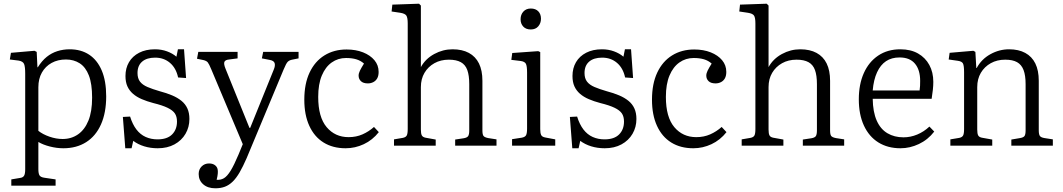

<svg xmlns="http://www.w3.org/2000/svg" viewBox="-20 -786 5736 1036"><path d="M41 216V182L89 174Q104 172 110 162Q116 152 116 127V-388Q116 -426 110 -440.5Q104 -455 81 -459L33 -465L39 -501L166 -512L178 -506L182 -423H184Q206 -458 232 -479Q258 -500 289.5 -510Q321 -520 356 -520Q417 -520 461 -491Q505 -462 529 -405.5Q553 -349 553 -266Q553 -178 525 -115Q497 -52 445 -19Q393 14 322 14Q286 14 249 4.5Q212 -5 187 -20V126Q187 150 193 160Q199 170 219 173L280 182V216ZM318 -36Q365 -36 401 -61Q437 -86 457 -135Q477 -184 477 -259Q477 -334 459.5 -379Q442 -424 410 -444.5Q378 -465 336 -465Q292 -465 258.5 -446.5Q225 -428 206 -394.5Q187 -361 187 -315V-80Q211 -61 247 -48.5Q283 -36 318 -36Z M656 14 643 -155 682 -157Q695 -115 716 -87.5Q737 -60 766 -47Q795 -34 830 -34Q882 -34 908.5 -60.5Q935 -87 935 -130Q935 -157 923.5 -174Q912 -191 884 -204.5Q856 -218 807 -230Q773 -239 745 -251Q717 -263 697.5 -280Q678 -297 667.5 -320Q657 -343 657 -376Q657 -418 676 -450.5Q695 -483 731 -501.5Q767 -520 816 -520Q851 -520 881 -509Q911 -498 932 -480L940 -520H973L984 -365L941 -368Q930 -419 897 -447Q864 -475 817 -475Q772 -475 747 -453.5Q722 -432 722 -392Q722 -363 735.5 -345.5Q749 -328 776 -316.5Q803 -305 841 -294Q879 -284 908.5 -271.5Q938 -259 959 -242Q980 -225 991 -201Q1002 -177 1002 -144Q1002 -100 981 -64Q960 -28 921.5 -7Q883 14 831 14Q792 14 758 3.5Q724 -7 699 -26L690 14Z M1142 230Q1101 230 1076.5 208.5Q1052 187 1052 153Q1052 128 1068 112Q1084 96 1108 96Q1129 96 1141.5 106.5Q1154 117 1155 133Q1156 139 1155 151.5Q1154 164 1149 184Q1171 186 1188.5 175.5Q1206 165 1224.5 135Q1243 105 1267 48L1290 -8L1120 -412Q1108 -441 1101 -449.5Q1094 -458 1077 -462L1043 -469L1050 -506H1262V-471L1216 -465Q1196 -463 1191 -452.5Q1186 -442 1197 -415L1326 -96H1330L1457 -410Q1466 -431 1462 -445Q1458 -459 1434 -463L1393 -471L1400 -506H1591V-471L1556 -464Q1541 -461 1532.5 -452.5Q1524 -444 1510 -410L1311 67Q1291 113 1273 144Q1255 175 1235.5 194Q1216 213 1193.5 221.5Q1171 230 1142 230Z M1845 14Q1776 14 1726 -17Q1676 -48 1649 -107Q1622 -166 1622 -248Q1622 -334 1650.5 -394.5Q1679 -455 1730.5 -487Q1782 -519 1850 -519Q1900 -519 1939 -503.5Q1978 -488 2000.5 -461Q2023 -434 2023 -398Q2023 -377 2015.5 -363.5Q2008 -350 1994.5 -343Q1981 -336 1965 -336Q1940 -336 1927.5 -348Q1915 -360 1915 -378Q1915 -390 1922 -404.5Q1929 -419 1944 -443Q1926 -459 1902.5 -466Q1879 -473 1847 -473Q1804 -473 1770 -449Q1736 -425 1716.5 -378.5Q1697 -332 1697 -263Q1697 -154 1742.5 -100Q1788 -46 1861 -46Q1902 -46 1936 -61Q1970 -76 1998 -101L2024 -73Q1990 -30 1943 -8Q1896 14 1845 14Z M2106 0V-34L2153 -42Q2169 -45 2174.5 -54.5Q2180 -64 2180 -90V-659Q2180 -691 2172.5 -702Q2165 -713 2140 -717L2093 -724L2097 -761L2241 -766L2251 -756V-428V-424Q2276 -469 2323 -494.5Q2370 -520 2422 -520Q2474 -520 2510 -500.5Q2546 -481 2564.5 -443.5Q2583 -406 2583 -350V-83Q2583 -61 2588.5 -53Q2594 -45 2614 -41L2659 -34V0H2436V-33L2482 -40Q2500 -43 2506 -51.5Q2512 -60 2512 -83V-332Q2512 -379 2501.5 -408Q2491 -437 2466.5 -450.5Q2442 -464 2402 -464Q2358 -464 2324 -445Q2290 -426 2270.5 -393Q2251 -360 2251 -316V-87Q2251 -65 2256 -55.5Q2261 -46 2276 -43L2331 -33V0Z M2743 0V-35L2795 -43Q2812 -46 2818 -55.5Q2824 -65 2824 -93V-394Q2824 -430 2817.5 -442Q2811 -454 2789 -457L2739 -463L2744 -500L2884 -510L2895 -505V-89Q2895 -68 2900 -57.5Q2905 -47 2923 -44L2976 -34V0ZM2844 -627Q2818 -627 2803.5 -642.5Q2789 -658 2789 -682Q2789 -707 2804 -723.5Q2819 -740 2844 -740Q2870 -740 2884.5 -725Q2899 -710 2899 -685Q2899 -661 2884.5 -644Q2870 -627 2844 -627Z M3068 14 3055 -155 3094 -157Q3107 -115 3128 -87.5Q3149 -60 3178 -47Q3207 -34 3242 -34Q3294 -34 3320.5 -60.5Q3347 -87 3347 -130Q3347 -157 3335.5 -174Q3324 -191 3296 -204.5Q3268 -218 3219 -230Q3185 -239 3157 -251Q3129 -263 3109.5 -280Q3090 -297 3079.5 -320Q3069 -343 3069 -376Q3069 -418 3088 -450.5Q3107 -483 3143 -501.5Q3179 -520 3228 -520Q3263 -520 3293 -509Q3323 -498 3344 -480L3352 -520H3385L3396 -365L3353 -368Q3342 -419 3309 -447Q3276 -475 3229 -475Q3184 -475 3159 -453.5Q3134 -432 3134 -392Q3134 -363 3147.5 -345.5Q3161 -328 3188 -316.5Q3215 -305 3253 -294Q3291 -284 3320.5 -271.5Q3350 -259 3371 -242Q3392 -225 3403 -201Q3414 -177 3414 -144Q3414 -100 3393 -64Q3372 -28 3333.5 -7Q3295 14 3243 14Q3204 14 3170 3.5Q3136 -7 3111 -26L3102 14Z M3721 14Q3652 14 3602 -17Q3552 -48 3525 -107Q3498 -166 3498 -248Q3498 -334 3526.5 -394.5Q3555 -455 3606.5 -487Q3658 -519 3726 -519Q3776 -519 3815 -503.5Q3854 -488 3876.5 -461Q3899 -434 3899 -398Q3899 -377 3891.5 -363.5Q3884 -350 3870.5 -343Q3857 -336 3841 -336Q3816 -336 3803.5 -348Q3791 -360 3791 -378Q3791 -390 3798 -404.5Q3805 -419 3820 -443Q3802 -459 3778.5 -466Q3755 -473 3723 -473Q3680 -473 3646 -449Q3612 -425 3592.5 -378.5Q3573 -332 3573 -263Q3573 -154 3618.5 -100Q3664 -46 3737 -46Q3778 -46 3812 -61Q3846 -76 3874 -101L3900 -73Q3866 -30 3819 -8Q3772 14 3721 14Z M3982 0V-34L4029 -42Q4045 -45 4050.5 -54.5Q4056 -64 4056 -90V-659Q4056 -691 4048.5 -702Q4041 -713 4016 -717L3969 -724L3973 -761L4117 -766L4127 -756V-428V-424Q4152 -469 4199 -494.5Q4246 -520 4298 -520Q4350 -520 4386 -500.5Q4422 -481 4440.5 -443.5Q4459 -406 4459 -350V-83Q4459 -61 4464.5 -53Q4470 -45 4490 -41L4535 -34V0H4312V-33L4358 -40Q4376 -43 4382 -51.5Q4388 -60 4388 -83V-332Q4388 -379 4377.5 -408Q4367 -437 4342.5 -450.5Q4318 -464 4278 -464Q4234 -464 4200 -445Q4166 -426 4146.5 -393Q4127 -360 4127 -316V-87Q4127 -65 4132 -55.5Q4137 -46 4152 -43L4207 -33V0Z M4839 14Q4770 14 4719.5 -17.5Q4669 -49 4641.5 -108.5Q4614 -168 4614 -250Q4614 -331 4641 -391.5Q4668 -452 4718.5 -486Q4769 -520 4838 -520Q4894 -520 4933.5 -497.5Q4973 -475 4994.5 -435.5Q5016 -396 5016 -344Q5016 -324 5013.5 -301Q5011 -278 5007 -253H4689Q4690 -182 4710.5 -135.5Q4731 -89 4768.5 -67Q4806 -45 4855 -45Q4893 -45 4929 -60Q4965 -75 4995 -103L5021 -76Q4987 -32 4938.5 -9Q4890 14 4839 14ZM4689 -298H4942Q4944 -311 4944.5 -323Q4945 -335 4945 -350Q4945 -409 4917 -442.5Q4889 -476 4834 -476Q4791 -476 4761 -456Q4731 -436 4712.5 -396Q4694 -356 4689 -298Z M5108 0V-34L5156 -42Q5171 -45 5176.5 -54.5Q5182 -64 5182 -90V-396Q5182 -432 5176 -443.5Q5170 -455 5148 -458L5099 -465L5104 -501L5232 -512L5243 -506L5248 -419H5250Q5276 -467 5324 -493.5Q5372 -520 5425 -520Q5476 -520 5512 -500.5Q5548 -481 5566.5 -443.5Q5585 -406 5585 -350V-83Q5585 -61 5591 -52.5Q5597 -44 5616 -41L5661 -34V0H5437V-33L5484 -41Q5502 -44 5508 -52Q5514 -60 5514 -83V-332Q5514 -379 5503 -408Q5492 -437 5468 -450.5Q5444 -464 5404 -464Q5360 -464 5326 -445Q5292 -426 5272.5 -393Q5253 -360 5253 -316V-87Q5253 -65 5258 -55.5Q5263 -46 5278 -43L5334 -33V0Z"/></svg>

Font: Literata 18pt Light
Style: Regular
Weight: 300
Designer: Latin by Veronika Burian and Jose Scaglione. Greek by Irene Vlachou. Cyrillic by Vera Evstafieva.
Foundry: TypeTogether
Version: Version 3.103;gftools[0.9.29]